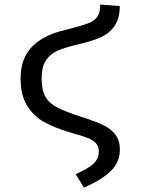

<svg xmlns="http://www.w3.org/2000/svg" viewBox="-20 -612 655 851"><path d="M510.8 -585.1Q510.8 -530.3 487.9 -497.2Q465.1 -464.1 426.9 -446.9Q388.7 -429.7 328.7 -415.9Q268.7 -402.1 235.1 -387.2Q201.5 -372.3 183.1 -343.6Q164.6 -314.9 164.6 -264.6Q164.6 -213.8 180.5 -184.6Q196.4 -155.4 233.3 -135.9Q270.3 -116.4 344.6 -92.8Q402.6 -74.4 436.9 -57.9Q471.3 -41.5 491.3 -15.4Q511.3 10.8 511.3 50.8Q511.3 104.6 473.3 143.8Q435.4 183.1 352.3 219.5L315.4 160Q368.2 136.9 393.1 114.6Q417.9 92.3 417.9 59.5Q417.9 36.9 405.6 23.1Q393.3 9.2 372.1 0.8Q350.8 -7.7 307.7 -20L285.1 -26.7Q219 -46.7 173.6 -72.3Q128.2 -97.9 99.7 -144.4Q71.3 -190.8 71.3 -264.1Q71.3 -353.8 122.6 -405.6Q173.8 -457.4 268.7 -479Q339 -496.9 368.2 -507.7Q397.4 -518.5 410.8 -536.9Q424.1 -555.4 424.1 -591.8Z"/></svg>

Font: Fira Code Fixed
Style: Regular
Weight: 400
Monospace: yes
Designer: Carrois Corporate, Edenspiekermann AG, Nikita Prokopov
Foundry: Carrois Corporate, Edenspiekermann AG, Nikita Prokopov
Version: Version 5.002